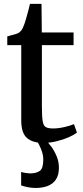

<svg xmlns="http://www.w3.org/2000/svg" viewBox="-20 -716 422 976"><path d="M199.5 10.5Q146.5 10.5 117.2 -14.5Q88 -39.5 88 -104V-486.5H17V-531Q26.5 -534 38.5 -537Q50.5 -540 61 -543.2Q71.5 -546.5 76.5 -550Q82.5 -554.5 86.8 -559.5Q91 -564.5 94.5 -571.2Q98 -578 101.5 -587.5Q106.5 -599.5 112.5 -620.8Q118.5 -642 124.2 -663.2Q130 -684.5 132.5 -696.5H191L192.5 -551H354V-486.5H193V-175.5Q193 -123.5 197 -99.8Q201 -76 213.5 -69.5Q226 -63 250 -63Q277.5 -63 309 -70.5Q340.5 -78 356 -85L371 -42Q356 -30 328.5 -18Q301 -6 267.2 2.2Q233.5 10.5 199.5 10.5ZM160 239.5Q141.5 239.5 121.2 235.5Q101 231.5 87.5 226.5V158Q98 161.5 111.8 163.5Q125.5 165.5 133 165.5Q163.5 165.5 181.8 153Q200 140.5 200 96Q200 76 193.8 56.5Q187.5 37 179.5 21.5Q171.5 6 166.5 -1L196.5 -6L214.5 -1Q225.5 9 241 29.8Q256.5 50.5 268.2 79Q280 107.5 279.5 139Q279 175 263.8 197.2Q248.5 219.5 222 229.5Q195.5 239.5 160 239.5Z"/></svg>

Font: Merriweather 28pt
Style: Regular
Weight: 400
Version: Version 2.100